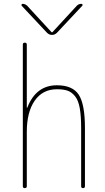

<svg xmlns="http://www.w3.org/2000/svg" viewBox="-20 -970 540 990"><path d="M222.7 -800.8 91.8 -940.4Q89.8 -943.4 91.3 -946.8Q92.8 -950.2 96.7 -950.2Q109.4 -950.2 120.1 -940.4L246.1 -803.7H248H250L376 -940.4Q385.7 -950.2 399.4 -950.2Q403.3 -950.2 405.3 -946.8Q407.2 -943.4 404.3 -940.4L273.4 -800.8Q262.7 -790 248 -790Q233.4 -790 222.7 -800.8ZM398.4 -9.8V-309.6Q398.4 -373 391.1 -413.1Q383.8 -453.1 366.7 -474.1Q349.6 -495.1 328.6 -502.4Q307.6 -509.8 273.4 -509.8Q200.2 -509.8 159.2 -451.2Q118.2 -392.6 118.2 -290V-9.8Q118.2 0 107.9 0Q97.7 0 97.7 -9.8V-740.2Q97.7 -750 107.9 -750Q118.2 -750 118.2 -740.2V-415Q118.2 -414.1 119.1 -414.1Q121.1 -414.1 121.1 -416Q166 -530.3 273.4 -530.3Q354.5 -530.3 386.2 -481.4Q418 -432.6 418 -309.6V-9.8Q418 0 408.2 0Q398.4 0 398.4 -9.8Z"/></svg>

Font: Rounded Mgen+ 1m thin
Style: Regular
Weight: 100
Designer: [Source Han Sans]
Ryoko NISHIZUKA  (kana & ideographs); Paul D. Hunt (Latin, Greek & Cyrillic); Wenlong ZHANG  (bopomofo
Version: Version 1.059.20150602